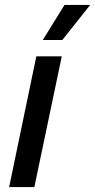

<svg xmlns="http://www.w3.org/2000/svg" viewBox="-20 -757 385 777"><path d="M127 -529H230L119 0H17ZM241 -737H345L232 -595H153Z"/></svg>

Font: Mona Sans Medium
Style: Italic
Weight: 500
Italic angle: -11.7°
Designer: Deni Anggara
Foundry: GitHub
Version: Version 2.000